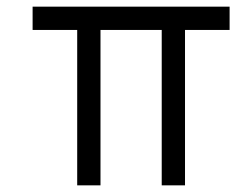

<svg xmlns="http://www.w3.org/2000/svg" viewBox="-20 -557 710 577"><path d="M212 0V-467H78V-537H670V-467H536V0H466V-467H282V0Z"/></svg>

Font: Plus Jakarta Display Light
Style: Italic
Weight: 300
Italic angle: -12°
Designer: Gumpita Rahayu
Foundry: Tokotype Studio
Version: Version 1.000;hotconv 1.0.109;makeotfexe 2.5.65596